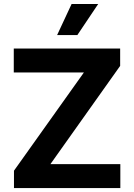

<svg xmlns="http://www.w3.org/2000/svg" viewBox="-20 -953 681 973"><path d="M50.8 -87.9 405.3 -585.9H49.8V-707H588.9V-619.1L235.4 -121.1H589.8V0H50.8ZM342.8 -932.6H477.5L372.1 -775.4H269.5Z"/></svg>

Font: WEMIX Pretendard
Style: Bold
Weight: 700
Designer: Base glyphs from Inter by Rasmus Andersson; Hangeul glyphs from Noto Sans CJK(Source Han Sans) by Jang Soo-young and Kan
Foundry: Kil Hyung-jin
Version: Version 1.000